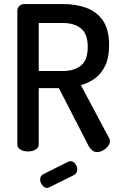

<svg xmlns="http://www.w3.org/2000/svg" viewBox="-20 -751 593 952"><path d="M460 3Q447 3 436.5 -6Q426 -15 419 -28L272 -314H172V-35Q172 -18 155.5 -9Q139 0 119 0Q99 0 82.5 -9Q66 -18 66 -35V-697Q66 -711 75.5 -721Q85 -731 102 -731H292Q355 -731 407 -712.5Q459 -694 490 -649.5Q521 -605 521 -527Q521 -467 502.5 -427Q484 -387 452.5 -363.5Q421 -340 381 -329L521 -66Q523 -63 524 -58.5Q525 -54 525 -51Q525 -38 515 -25.5Q505 -13 490.5 -5Q476 3 460 3ZM172 -399H292Q348 -399 381.5 -426Q415 -453 415 -518Q415 -583 381.5 -610Q348 -637 292 -637H172ZM214 181Q200 181 189.5 167Q179 153 179 139Q179 121 194 113L318 51Q324 48 329 48Q344 48 353.5 61.5Q363 75 363 89Q363 108 347 117L226 177Q223 178 220 179.5Q217 181 214 181Z"/></svg>

Font: Dosis SemiBold
Style: Regular
Weight: 600
Designer: EdgarTolentino, PabloImpallari, IginoMarini
Foundry: EdgarTolentino, PabloImpallari, IginoMarini
Version: Version 3.001; ttfautohint (v1.8.2)